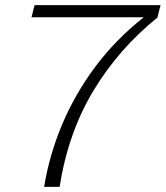

<svg xmlns="http://www.w3.org/2000/svg" viewBox="-20 -724 642 744"><path d="M151 0Q171 -123 220.5 -241Q270 -359 349 -465Q428 -571 537 -657H102L114 -704H602L590 -656Q440 -535 342 -372.5Q244 -210 211 0Z"/></svg>

Font: Prodigy Sans Light
Style: Italic
Weight: 300
Italic angle: -13°
Designer: Wei Huang
Foundry: Wei Huang
Version: Version 1.003; ttfautohint (v1.8.3)